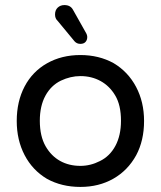

<svg xmlns="http://www.w3.org/2000/svg" viewBox="-20 -726 634 757"><path d="M274 -563 207 -644Q197 -653 197 -669Q197 -686 207.5 -696Q218 -706 234 -706Q258 -706 268 -687L317 -600Q324 -589 324 -580Q324 -568 317 -560.5Q310 -553 297 -553Q283 -553 274 -563ZM77 -385Q108 -444 165.5 -476.5Q223 -509 297 -509Q370 -509 428 -477Q485 -443 516.5 -383.5Q548 -324 548 -249Q548 -172 517 -114Q484 -54 427 -21.5Q370 11 297 11Q223 11 165 -21Q108 -55 77 -114.5Q46 -174 46 -249Q46 -326 77 -385ZM160 -149Q182 -111 217 -91.5Q252 -72 297 -72Q337 -72 374 -91Q413 -110 435 -151Q457 -192 457 -250Q457 -312 434 -350Q412 -387 376.5 -406.5Q341 -426 297 -426Q258 -426 220 -408Q181 -389 159 -348.5Q137 -308 137 -250Q137 -189 160 -149Z"/></svg>

Font: 寒蝉全圆体
Style: Regular
Weight: 400
Designer: Warren2060
      Designed by Motoya company      

      [Varela Round]
      Joe Prince(Latin component); Avraham Cornf
Foundry: ChillType
Version: Version 3.200